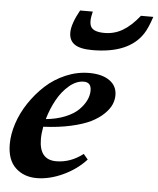

<svg xmlns="http://www.w3.org/2000/svg" viewBox="-52 -746 661 801"><g transform="rotate(5 279.0 -345.0)"><path d="M315.9 -541Q264.6 -541 241.5 -557.1Q218.3 -573.2 218.3 -606Q218.3 -642.1 251 -701.2H304.2Q292 -654.3 304.4 -635.5Q316.9 -616.7 360.4 -616.7Q401.4 -616.7 436 -637Q470.7 -657.2 505.9 -701.2H557.6Q541.5 -652.3 525.9 -628.9Q468.3 -541 315.9 -541ZM130.9 11.2Q77.1 11.2 42.2 -21.7Q7.3 -54.7 7.3 -120.6Q7.3 -162.1 22.2 -207.5Q37.1 -252.9 65.2 -294.9Q93.3 -336.9 129.9 -370.6Q166.5 -404.3 214.4 -424.6Q262.2 -444.8 312 -444.8Q366.2 -444.8 397.5 -422.6Q428.7 -400.4 428.7 -361.8Q428.7 -341.8 420.4 -322.5Q412.1 -303.2 391.1 -282.7Q370.1 -262.2 338.4 -246.3Q306.6 -230.5 255.4 -219Q204.1 -207.5 140.1 -204.6Q134.8 -176.3 134.8 -153.3Q134.8 -65.9 206.1 -65.9Q266.1 -65.9 318.4 -106.4L336.9 -84.5Q297.9 -41.5 241 -15.1Q184.1 11.2 130.9 11.2ZM147.9 -237.3Q192.9 -241.7 228.3 -256.1Q263.7 -270.5 283.7 -290.3Q303.7 -310.1 313.7 -330.8Q323.7 -351.6 323.7 -372.1Q323.7 -406.7 292.5 -406.7Q261.2 -406.7 231.4 -381.3Q201.7 -356 181.2 -318.6Q160.6 -281.2 147.9 -237.3Z"/></g></svg>

Font: Elstob Grade
Style: Italic
Weight: 400
Italic angle: -20°
Designer: Peter S. Baker
Version: Version 1.015